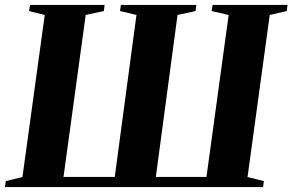

<svg xmlns="http://www.w3.org/2000/svg" viewBox="-31 -763 1192 783"><path d="M-11 0 -7.5 -24.5 60.5 -41 151.5 -702 87.5 -718 91.5 -743H395.5L392.5 -718L318.5 -702L228 -41.5H437L525.5 -702L458.5 -718L462 -743H769.5L766.5 -718L693 -702L604.5 -41.5H811L901.5 -702L832 -718L836 -743H1141.5L1138.5 -718L1069 -702L978.5 -41L1045 -24.5L1042 0Z"/></svg>

Font: Merriweather 120pt ExtraBold
Style: Italic
Weight: 800
Italic angle: -7.8°
Version: Version 2.101